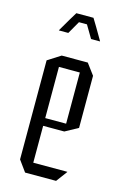

<svg xmlns="http://www.w3.org/2000/svg" viewBox="-109 -739 512 790"><g transform="rotate(15 147.5 -344.0)"><path d="M81 0 47 -47V-48H248V-47L213 0ZM47 -48V-469L102 -504H103V-48ZM103 -205V-238H192V-205ZM103 -456V-504H213L248 -457V-456ZM192 -205V-456H248V-235L193 -205ZM95 -655 115 -688H188L208 -655ZM64 -601V-602L95 -655H135L104 -601ZM201 -601 169 -655H208L239 -602V-601Z"/></g></svg>

Font: Foldit Light
Style: Regular
Weight: 300
Version: Version 1.003